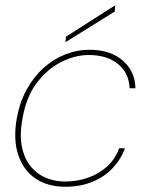

<svg xmlns="http://www.w3.org/2000/svg" viewBox="-20 -701 562 733"><path d="M229 12Q162 12 115.5 -19.5Q69 -51 49.5 -110Q30 -169 44 -249Q55 -310 81.5 -358.5Q108 -407 145.5 -441Q183 -475 228.5 -493Q274 -511 322 -511Q402 -511 449 -469.5Q496 -428 497 -364H475Q472 -423 430 -457Q388 -491 319 -491Q267 -491 214 -464.5Q161 -438 120.5 -384.5Q80 -331 66 -249Q54 -184 64 -138.5Q74 -93 98.5 -64Q123 -35 157 -21.5Q191 -8 227 -8Q276 -8 317.5 -23Q359 -38 389.5 -66Q420 -94 435 -135H457Q442 -93 410.5 -59.5Q379 -26 333 -7Q287 12 229 12ZM230 -540 232 -561 420 -681 418 -657Z"/></svg>

Font: DM Sans 20pt Thin
Style: Italic
Weight: 250
Italic angle: -10°
Version: Version 4.004;gftools[0.9.30]